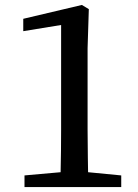

<svg xmlns="http://www.w3.org/2000/svg" viewBox="-20 -756 556 776"><path d="M470 0H79V-47L225 -60Q227 -147 227 -233V-655L74 -630V-643V-672V-680L311 -736L339 -719L334 -561V-233Q334 -179 335 -123V-122Q335 -91 336 -60L470 -47Z"/></svg>

Font: Early Summer Mincho Screen
Style: Regular
Weight: 400
Designer: GuiWonder
Version: Version 1.002